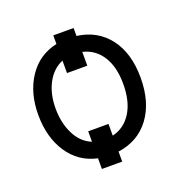

<svg xmlns="http://www.w3.org/2000/svg" viewBox="-117 -701 859 871"><g transform="rotate(-20 312.5 -265.5)"><path d="M328.1 -588.1V-549.7Q425.8 -536.9 481.4 -463.8Q536.9 -390.6 536.9 -272.7Q536.9 -153.8 481.4 -79.4Q425.8 -5 328.1 8.5V56.8H230.1V5.3Q141.7 -13.8 92.2 -88.8Q42.6 -163.7 42.6 -272.7Q42.6 -378.2 92.2 -452.8Q141.7 -527.3 230.1 -546.5V-588.1ZM328.1 -125V-68.5Q386.7 -82.4 419.9 -135.5Q453.1 -188.6 453.1 -272.7Q453.1 -355.8 419.9 -407.5Q386.7 -459.2 328.1 -472.7V-406.2H230.1V-466.3Q181.5 -446 153.9 -394.4Q126.4 -342.7 126.4 -272.7Q126.4 -202.8 153.1 -149Q179.7 -95.2 230.1 -74.6V-125Z"/></g></svg>

Font: Inter UI
Style: Regular
Weight: 400
Designer: Rasmus Andersson
Foundry: rsms
Version: Version 2.2